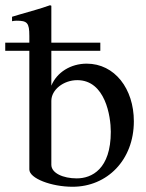

<svg xmlns="http://www.w3.org/2000/svg" viewBox="-39 -703 559 733"><path d="M157 -509H344V-540H157V-681L152 -683C110 -668 84 -662 37 -648L7 -639V-622C12 -623 17 -624 24 -624C65 -624 73 -616 73 -566V-540H-19V-509H73V-56C73 -22 157 10 238 10C370 10 472 -92 472 -240C472 -364 399 -460 292 -460C231 -460 178 -427 157 -376ZM157 -318C157 -360 203 -397 256 -397C363 -397 384 -259 384 -200C384 -57 311 -22 254 -22C202 -22 157 -42 157 -74Z"/></svg>

Font: XITS Math
Style: Regular
Weight: 400
Designer: MicroPress Inc., with final additions and corrections provided by Coen Hoffman, Elsevier (retired)
Version: Version 1.108